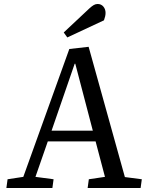

<svg xmlns="http://www.w3.org/2000/svg" viewBox="-20 -944 732 964"><path d="M425 -709 607 -55 692 -44 686 0H420L426 -44L507 -56L460 -234H220L158 -56L249 -44L243 0H12L18 -44L97 -56L328 -698ZM239 -288H446L358 -624H355ZM429 -902Q441 -913 450.5 -918.5Q460 -924 470 -924Q488 -924 499 -911Q510 -898 510 -879Q510 -871 508 -862Q506 -853 502 -842L318 -756L300 -781Z"/></svg>

Font: Literata 18pt
Style: Italic
Weight: 400
Italic angle: -2°
Designer: Latin by Veronika Burian and Jose Scaglione. Greek by Irene Vlachou. Cyrillic by Vera Evstafieva
Foundry: TypeTogether
Version: Version 3.103;gftools[0.9.29]